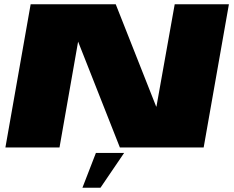

<svg xmlns="http://www.w3.org/2000/svg" viewBox="-20 -695 1104 905"><path d="M5.5 0H260.5L348 -498H348.5L545 0H940L1059 -675H803.5L717.5 -193H716L525.5 -675H124.5ZM368.5 190H453.5L565 26H432Z"/></svg>

Font: Anybody Expanded Black
Style: Italic
Weight: 900
Width: 7
Italic angle: -10°
Version: Version 1.113;gftools[0.9.25]